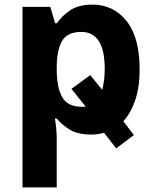

<svg xmlns="http://www.w3.org/2000/svg" viewBox="-20 -576 673 836"><path d="M378 10Q319 10 284 -11.5Q249 -33 227 -60H219Q222 -44 224.5 -20.5Q227 3 227 29V240H78V-546H199L220 -475H228Q250 -508 287 -532Q324 -556 382 -556Q474 -556 531 -484.5Q588 -413 588 -274Q588 -197 569 -140.5Q550 -84 517 -48L563 12L486 70L433 2Q406 10 378 10ZM334 -437Q276 -437 252.5 -401Q229 -365 227 -291V-275Q227 -196 250.5 -153.5Q274 -111 336 -111Q340 -111 344.5 -111Q349 -111 353 -112L291 -189L373 -249L425 -185Q430 -204 433 -226.5Q436 -249 436 -276Q436 -437 334 -437Z"/></svg>

Font: Noto IKEA Latin
Style: Bold
Weight: 700
Designer: Monotype Design Team
Foundry: Monotype Imaging Inc.
Version: Version 1.0